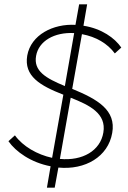

<svg xmlns="http://www.w3.org/2000/svg" viewBox="-20 -795 593 888"><path d="M233 73 250 -20C374 -8 480 -70 499 -180C518 -286 431 -336 314 -384L359 -637C424 -625 477 -594 511 -548L541 -575C511 -619 450 -663 366 -676L383 -775H346L329 -680C226 -686 123 -634 106 -538C90 -443 165 -399 273 -357L221 -65C152 -80 86 -118 49 -169L19 -142C53 -93 124 -43 214 -26L197 73ZM147 -537C159 -605 231 -647 323 -642L280 -397C193 -433 134 -466 147 -537ZM257 -60 307 -343C394 -309 473 -270 458 -182C444 -98 362 -50 257 -60Z"/></svg>

Font: Fixel Display 20240404 ExLight
Style: Italic
Weight: 200
Italic angle: -10°
Designer: AlfaBravo + MacPaw
Foundry: Kyrylo Tkachov, Marchela Mozhyna, Serhii Makarenko, Maria Weinstein, Zakhar Kryvoshyya
Version: Version 1.211;Glyphs 3.2 (3225)